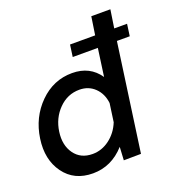

<svg xmlns="http://www.w3.org/2000/svg" viewBox="-136 -862 912 984"><g transform="rotate(-20 319.5 -370.0)"><path d="M621 -586H551L469 0L375 1L379 -71Q306 10 205 10Q103 10 48.5 -65Q-6 -140 10 -250Q26 -361 101 -435.5Q176 -510 278 -510Q375 -510 426 -435L447 -586H310L319 -651H456L471 -750H575L560 -651H630ZM237 -84Q287 -84 329.5 -116Q372 -148 393 -200L407 -300Q401 -352 367.5 -384.5Q334 -417 284 -417Q219 -417 171.5 -369Q124 -321 114 -250Q104 -179 138 -131.5Q172 -84 237 -84Z"/></g></svg>

Font: Oakes Grotesk Medium
Style: Italic
Weight: 500
Italic angle: -8°
Designer: Samuel Oakes
Foundry: Samuel Oakes
Version: Version 1.000;PS 001.000;hotconv 1.0.88;makeotf.lib2.5.64775